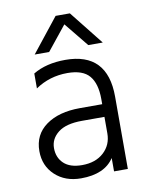

<svg xmlns="http://www.w3.org/2000/svg" viewBox="-82 -771 649 836"><g transform="rotate(-10 243.0 -353.0)"><path d="M223 -51Q283 -51 319 -84Q355 -117 355 -168V-241H256Q185 -241 150 -213.5Q115 -186 115 -145Q115 -103 142.5 -77Q170 -51 223 -51ZM355 -59Q313 5 209 5Q139 5 94.5 -36.5Q50 -78 50 -143Q50 -216 106.5 -256.5Q163 -297 256 -297H355V-320Q355 -388 326 -422.5Q297 -457 229 -457Q150 -457 87 -414V-480Q145 -515 230 -515Q416 -515 416 -320V0H355ZM167 -561H103L222 -711H285L404 -561H340L253 -668Z"/></g></svg>

Font: Hind Madurai Light
Style: Regular
Weight: 300
Designer: Jyotish Sonowal
Foundry: Indian Type Foundry
Version: Version 1.001;PS 1.0;hotconv 1.0.86;makeotf.lib2.5.63406; tt